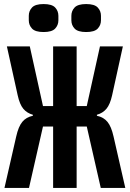

<svg xmlns="http://www.w3.org/2000/svg" viewBox="-20 -927 640 947"><path d="M242 -303H192L123 0H2L60 -254Q71 -303 90 -326Q109 -349 142 -356V-361Q113 -369 95 -390.5Q77 -412 67 -458L14 -698H127L192 -404H242V-698H358V-404H408L473 -698H586L533 -457Q523 -412 505 -390.5Q487 -369 458 -361V-356Q491 -349 510 -326Q529 -303 540 -254L598 0H477L408 -303H358V0H242ZM195 -769Q154 -769 138 -786Q122 -803 122 -827V-849Q122 -873 138 -890Q154 -907 195 -907Q236 -907 252 -890Q268 -873 268 -849V-827Q268 -803 252 -786Q236 -769 195 -769ZM405 -769Q364 -769 348 -786Q332 -803 332 -827V-849Q332 -873 348 -890Q364 -907 405 -907Q446 -907 462 -890Q478 -873 478 -849V-827Q478 -803 462 -786Q446 -769 405 -769Z"/></svg>

Font: IBM Plex Mono SemiBold
Style: Regular
Weight: 600
Monospace: yes
Designer: Mike Abbink, Paul van der Laan, Pieter van Rosmalen
Foundry: Bold Monday
Version: Version 2.3